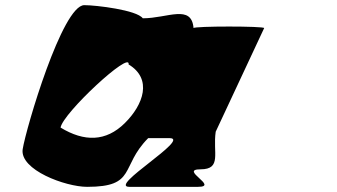

<svg xmlns="http://www.w3.org/2000/svg" viewBox="-20 -725 1307 745"><path d="M68 -146C56 -66 234 0 318 0C511 0 445 -78 555 -189H638C723 -189 398 0 482 0H748C832 0 673 -68 758 -68C842 -68 805 -133 817 -214L1005 -616C1006 -624 732 -624 731 -616C723 -710 630 -654 534 -654C511 -686 353 -705 307 -705C222 -705 81 -228 68 -146ZM215 -230C224 -286 488 -531 479 -475C572 -419 537 -319 464 -247C391 -175 307 -174 215 -230Z"/></svg>

Font: Ampere
Style: Ita
Weight: 400
Version: Version 1